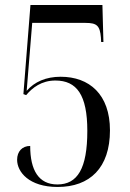

<svg xmlns="http://www.w3.org/2000/svg" viewBox="-20 -733 518 763"><path d="M209 10C337 10 417 -66 417 -215C417 -358 335 -428 221 -428C163 -428 117 -408 86 -372L108 -642H320C365 -642 377 -631 381 -584L382 -566H391L387 -713H101L73 -359L84 -355C108 -384 145 -413 200 -413C285 -413 327 -356 327 -213C327 -63 288 0 208 0C134 0 100 -56 100 -153C68 -153 48 -131 48 -98C48 -50 95 10 209 10Z"/></svg>

Font: Noto Serif Display Condensed
Style: Regular
Weight: 400
Width: 3
Designer: Monotype Design Team
Foundry: Monotype Imaging Inc.
Version: Version 2.009